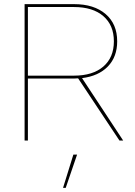

<svg xmlns="http://www.w3.org/2000/svg" viewBox="-20 -680 651 929"><path d="M558 0 358 -301Q352 -300 338 -300H115V0H99V-660H115H338Q435 -660 491 -612Q547 -564 547 -480Q547 -405 502 -358.5Q457 -312 377 -302L576 0ZM338 -314Q429 -314 480 -358Q531 -402 531 -480Q531 -558 480 -602Q429 -646 338 -646H115V-314ZM298 229H285L335 68H353Z"/></svg>

Font: Work Sans Thin
Style: Regular
Weight: 260
Designer: Wei Huang
Foundry: Wei Huang
Version: Version 1.500